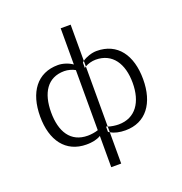

<svg xmlns="http://www.w3.org/2000/svg" viewBox="-158 -859 1133 1195"><g transform="rotate(-20 408.0 -262.0)"><path d="M431 -51C434 -50 438 -48 441 -47V-9C438 -11 434 -13 431 -16ZM375 -47C355 -40 327 -36 306 -36C192 -36 140 -123 140 -250C140 -378 192 -464 304 -464C328 -464 357 -456 375 -445ZM441 -445C459 -456 487 -464 512 -464C623 -464 680 -377 680 -250C680 -124 623 -36 510 -36C489 -36 461 -40 441 -47ZM441 -445C438 -443 434 -441 432 -438V-474C435 -477 438 -479 441 -482ZM441 -722H375V-482C351 -500 312 -513 280 -513C142 -513 67 -409 67 -249C67 -91 142 13 280 13C318 13 351 6 375 -9V198H441V-9C465 5 499 13 538 13C674 13 749 -91 749 -249C749 -409 674 -513 536 -513C505 -513 465 -500 441 -482Z"/></g></svg>

Font: Perun Light
Style: Regular
Weight: 300
Foundry: Copyright (c) Stefan Peev, Context Ltd, 2016
Version: Version 1.089